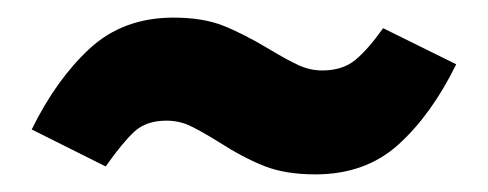

<svg xmlns="http://www.w3.org/2000/svg" viewBox="-20 -430 554 218"><path d="M228 -269Q207 -282 195 -287.5Q183 -293 169 -293Q146 -293 132.5 -280.5Q119 -268 100 -241L16 -283Q44 -340 82 -375Q120 -410 177 -410Q210 -410 233 -401Q256 -392 286 -374Q306 -362 319 -356Q332 -350 346 -350Q369 -350 383.5 -362Q398 -374 415 -398L498 -357Q470 -300 432.5 -266Q395 -232 338 -232Q304 -232 280 -241.5Q256 -251 228 -269Z"/></svg>

Font: Fira Sans BGR
Style: Bold
Weight: 700
Designer: bBox Type GmbH & Carrois Corporate GbR & Edenspiekermann AG
Foundry: bBox Type GmbH & Carrois Corporate GbR & Edenspiekermann AG
Version: Version 4.301